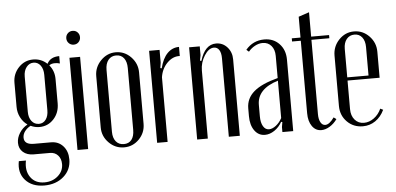

<svg xmlns="http://www.w3.org/2000/svg" viewBox="-53 -745 2118 1027"><g transform="rotate(-5 1006.0 -231.5)"><path d="M146 173.8Q80.1 173.8 44.4 133.8Q8.8 93.8 21 32.2H59.1Q48.3 86.4 73.5 121.8Q98.6 157.2 147.9 157.2Q191.4 157.2 220.7 131.3Q250 105.5 250 67.9Q250 39.1 233.6 21Q217.3 2.9 190.9 2.9H103Q67.9 2.9 46.4 -15.9Q24.9 -34.7 24.9 -65.9Q24.9 -92.8 40.8 -118.2Q56.6 -143.6 84 -159.2Q60.5 -175.8 47.4 -201.9Q34.2 -228 34.2 -257.8V-387.2Q34.2 -435.1 66.2 -469Q98.1 -502.9 144 -502.9Q188 -502.9 219.2 -473.1Q237.3 -508.8 285.2 -508.8V-469.2Q272 -473.1 258.8 -473.1Q238.8 -473.1 228 -463.9Q254.9 -432.6 254.9 -388.2V-257.8Q254.9 -207.5 223.9 -173.8Q192.9 -140.1 147 -140.1Q122.6 -140.1 100.1 -150.9Q80.1 -140.1 68.6 -124.5Q57.1 -108.9 57.1 -90.8Q57.1 -53.2 109.9 -53.2H201.2Q241.2 -53.2 266.1 -25.4Q291 2.4 291 45.9Q291 102.1 250 137.9Q209 173.8 146 173.8ZM91.8 -226.1Q91.8 -195.3 106.7 -176.3Q121.6 -157.2 146 -157.2Q168.9 -157.2 182.9 -176Q196.8 -194.8 196.8 -226.1V-416Q196.8 -447.3 182.4 -466.6Q168 -485.8 145 -485.8Q122.1 -485.8 106.9 -466.3Q91.8 -446.8 91.8 -416Z M341.8 -573.7Q331.1 -584.5 331.1 -600.1Q331.1 -615.7 341.8 -626.5Q352.5 -637.2 368.2 -637.2Q383.8 -637.2 394.3 -626.5Q404.8 -615.7 404.8 -600.1Q404.8 -584.5 394.3 -573.7Q383.8 -563 368.2 -563Q352.5 -563 341.8 -573.7ZM338.9 -495.1H396V0H338.9Z M587.9 -502.9Q635.3 -502.9 669.2 -467.8Q703.1 -432.6 703.1 -384.8V-108.9Q703.1 -61 669.7 -26.6Q636.2 7.8 588.9 7.8Q541.5 7.8 507.3 -26.9Q473.1 -61.5 473.1 -108.9V-384.8Q473.1 -432.6 507.3 -467.8Q541.5 -502.9 587.9 -502.9ZM588.9 -485.8Q562 -485.8 546.4 -466.3Q530.8 -446.8 530.8 -413.1V-81.1Q530.8 -47.9 546.4 -28.8Q562 -9.8 588.9 -9.8Q615.7 -9.8 630.4 -28.6Q645 -47.4 645 -81.1V-413.1Q645 -447.3 630.1 -466.6Q615.2 -485.8 588.9 -485.8Z M766.6 -495.1H822.8V-426.8L818.4 -397.9L825.7 -396Q838.4 -447.8 864.7 -474.9Q891.1 -502 927.7 -502V-453.1Q890.6 -455.1 860.1 -424.6Q829.6 -394 822.8 -348.1V-1H766.6Z M1040.5 -417Q1066.4 -502.9 1126.5 -502.9Q1162.1 -502.9 1186.3 -476.1Q1210.4 -449.2 1210.4 -410.2V0H1151.4V-421.9Q1151.4 -450.2 1141.4 -466.1Q1131.3 -481.9 1113.3 -481.9Q1085.4 -481.9 1062 -445.1Q1038.6 -408.2 1038.6 -365.2V0H981.4V-495.1H1038.6V-448.2L1033.2 -418.9Z M1268.1 -100.1V-142.1Q1268.1 -195.3 1309.6 -231.2Q1351.1 -267.1 1439 -290V-409.2Q1439 -442.9 1421.4 -463.4Q1403.8 -483.9 1375 -483.9Q1354.5 -483.9 1333.7 -472.9Q1313 -461.9 1298.3 -443.8L1285.2 -455.1Q1324.7 -502 1385.3 -502Q1434.6 -502 1465.8 -469Q1497.1 -436 1497.1 -383.8V0H1439V-26.9L1443.4 -53.2L1437 -55.2Q1421.4 -26.9 1396.2 -10Q1371.1 6.8 1345.2 6.8Q1310.5 6.8 1289.3 -22.7Q1268.1 -52.2 1268.1 -100.1ZM1369.1 -21Q1387.2 -21 1406.7 -36.1Q1426.3 -51.3 1439 -75.2V-275.9Q1326.2 -241.2 1326.2 -155.8V-94.2Q1326.2 -60.5 1337.9 -40.8Q1349.6 -21 1369.1 -21Z M1647.9 7.8Q1617.2 7.8 1598.4 -18.8Q1579.6 -45.4 1579.6 -88.9V-478H1532.7V-495.1H1579.6V-606.9L1636.7 -626V-495.1H1732.9V-478H1636.7V-79.1Q1636.7 -51.3 1646 -34.7Q1655.3 -18.1 1670.9 -18.1Q1693.4 -18.1 1718.8 -54.2L1732.9 -43.9Q1715.8 -20 1692.9 -6.1Q1669.9 7.8 1647.9 7.8Z M1752.4 -382.8Q1752.4 -432.1 1786.1 -467.5Q1819.8 -502.9 1867.2 -502.9Q1914.6 -502.9 1948.5 -467.8Q1982.4 -432.6 1982.4 -383.8V-244.1H1810.1V-90.8Q1810.1 -55.2 1829.1 -33.2Q1848.1 -11.2 1878.4 -11.2Q1906.7 -11.2 1932.1 -29.8Q1957.5 -48.3 1971.2 -79.1L1986.3 -71.8Q1968.3 -34.2 1938.2 -13.7Q1908.2 6.8 1871.1 6.8Q1820.3 6.8 1786.4 -27.6Q1752.4 -62 1752.4 -112.8ZM1810.1 -261.2H1924.3V-414.1Q1924.3 -446.8 1909.2 -466.3Q1894 -485.8 1868.2 -485.8Q1841.8 -485.8 1825.9 -466.3Q1810.1 -446.8 1810.1 -414.1Z"/></g></svg>

Font: Moniqa Narrow Heading
Style: Regular
Weight: 400
Width: 4
Designer: Rajesh Rajput
Foundry: Rajesh Rajput
Version: Version 1.000